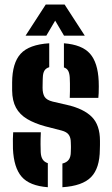

<svg xmlns="http://www.w3.org/2000/svg" viewBox="-20 -794 478 823"><path d="M35.5 -156.5Q35 -179 35.2 -198.5Q35.5 -218 36.5 -227H155Q153.5 -194.5 153.8 -175.5Q154 -156.5 154.5 -142Q155.5 -122 162.8 -110.8Q170 -99.5 185 -94.5V8.5Q106.5 2.5 72.8 -36.5Q39 -75.5 35.5 -156.5ZM247.5 8.5V-93Q266 -97.5 274.8 -109.5Q283.5 -121.5 283.5 -143Q284 -156 284 -160Q284 -164 284 -167.8Q284 -171.5 283.5 -183.5Q283.5 -203.5 275 -216Q266.5 -228.5 244 -234.5L174 -252.5Q128 -265 96.2 -284Q64.5 -303 48.5 -332.5Q32.5 -362 32 -406Q32 -416 32 -424.2Q32 -432.5 32 -441Q32.5 -524 68.5 -563.5Q104.5 -603 191 -608.5V-506Q176.5 -501.5 170.2 -490.8Q164 -480 163.5 -461.5Q163.5 -458 163 -448.5Q162.5 -439 162.5 -418Q162.5 -393 171.2 -379Q180 -365 206 -358.5L268.5 -344Q338.5 -328 373.5 -293Q408.5 -258 408.5 -190.5Q408.5 -181 408.5 -172Q408.5 -163 408 -153Q407.5 -73 370.5 -35Q333.5 3 247.5 8.5ZM279 -374.5Q279.5 -387 279.8 -403.8Q280 -420.5 279.8 -436.2Q279.5 -452 279 -461.5Q278 -479.5 272.5 -490Q267 -500.5 254 -505V-608.5Q331.5 -602.5 365.5 -564.2Q399.5 -526 403 -446.5Q403.5 -438.5 403.5 -423.8Q403.5 -409 403 -394.8Q402.5 -380.5 401.5 -374.5ZM89.5 -641 176 -774.5H257L343.5 -641H254.5L216.5 -705.5L178.5 -641Z"/></svg>

Font: Big Shoulders Stencil Text Thin ExtraBold
Style: Regular
Weight: 800
Version: Version 2.001